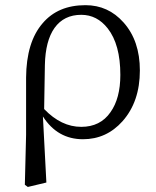

<svg xmlns="http://www.w3.org/2000/svg" viewBox="-20 -536 617 758"><path d="M89.8 202.1 78.1 193.4 83 -3.9V-229.5Q84 -370.1 148.4 -444.3Q209 -515.6 317.4 -515.6Q407.2 -515.6 467.8 -447.3Q532.2 -375 532.2 -257.8Q532.2 -134.8 463.9 -57.6Q400.4 13.7 307.6 13.7Q207 13.7 149.4 -76.2L163.1 184.6ZM300.8 -35.2Q376 -35.2 416 -92.8Q455.1 -147.5 455.1 -240.2Q455.1 -360.4 405.3 -423.8Q363.3 -477.5 300.8 -477.5Q232.4 -477.5 195.3 -425.8Q159.2 -375 157.2 -279.3L154.3 -105.5Q221.7 -35.2 300.8 -35.2Z"/></svg>

Font: Bpmf GenYo Min R
Style: R
Weight: 400
Foundry: But Ko
Version: Version 1.320